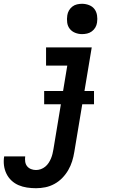

<svg xmlns="http://www.w3.org/2000/svg" viewBox="-83 -780 603 1013"><path d="M107 213Q83 213 59.5 209.5Q36 206 15 197Q-6 188 -22.5 172.5Q-39 157 -49 136.5Q-59 116 -62 92.5Q-65 69 -61 45H50Q48 59 50 73Q52 87 60 97Q68 107 80.5 112Q93 117 107 117Q120 117 132.5 112.5Q145 108 155.5 99.5Q166 91 173.5 79.5Q181 68 186 56Q191 44 194 31.5Q197 19 199 7L272 -434H160V-530H401L309 22Q305 47 297.5 71Q290 95 277 117.5Q264 140 245.5 159Q227 178 204 190.5Q181 203 156.5 208Q132 213 107 213ZM350 -600Q331 -600 313.5 -607Q296 -614 285 -628Q274 -642 271.5 -661Q269 -680 272 -699Q274 -713 281 -725Q288 -737 299 -745.5Q310 -754 323.5 -757Q337 -760 350 -760Q369 -760 387 -753Q405 -746 415.5 -732Q426 -718 429 -699Q432 -680 429 -661Q427 -647 420 -635Q413 -623 401.5 -614.5Q390 -606 376.5 -603Q363 -600 350 -600ZM413 -230H150V-300H413Z"/></svg>

Font: Iosevka Slab Oblique
Style: Bold
Weight: 700
Italic angle: -9°
Monospace: yes
Designer: Belleve Invis
Foundry: Belleve Invis
Version: Version 11.1.1; ttfautohint (v1.8.3)